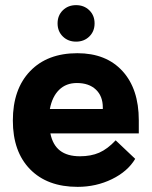

<svg xmlns="http://www.w3.org/2000/svg" viewBox="-20 -717 590 747"><path d="M520 -198H176Q185 -153 213.5 -131Q242 -109 291 -109Q334 -109 366 -123Q398 -137 430 -171L506 -99Q477 -50 415.5 -20Q354 10 282 10Q164 10 97 -58.5Q30 -127 30 -248Q30 -370 97 -440Q164 -510 281 -510Q393 -510 456.5 -440.5Q520 -371 520 -249ZM380 -299Q380 -343 353 -368.5Q326 -394 279 -394Q237 -394 210 -367.5Q183 -341 174 -293H380ZM204 -626Q204 -657 224.5 -677Q245 -697 276 -697Q307 -697 327.5 -677Q348 -657 348 -626Q348 -595 327.5 -575Q307 -555 276 -555Q245 -555 224.5 -575Q204 -595 204 -626Z"/></svg>

Font: Sarabun ExtraBold
Style: Regular
Weight: 800
Version: Version 1.000; ttfautohint (v1.6)